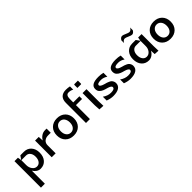

<svg xmlns="http://www.w3.org/2000/svg" viewBox="161 -1558 2770 2770"><g transform="rotate(-45 1546.5 -172.5)"><path d="M50 -340H120L130 -284L170 -340H242Q311 -340 353 -293Q395 -246 395 -170Q395 -91 353 -43Q311 5 242 5Q208 5 179 -14Q150 -33 130 -66V200H50ZM130 -280V-180Q130 -128 158 -91.5Q186 -55 226 -55Q265 -55 288.5 -86.5Q312 -118 312 -170Q312 -219 288.5 -249.5Q265 -280 226 -280Z M470 -340H545L549 -263Q571 -301 604.5 -323Q638 -345 677 -345H710V-260H655Q608 -260 579 -234Q550 -208 550 -165V0H470Z M792 -43Q744 -91 744 -170Q744 -249 792 -297Q840 -345 919 -345Q998 -345 1046 -297Q1094 -249 1094 -170Q1094 -91 1046 -43Q998 5 919 5Q840 5 792 -43ZM852.5 -253.5Q827 -222 827 -170Q827 -118 852.5 -86.5Q878 -55 919 -55Q960 -55 985.5 -86.5Q1011 -118 1011 -170Q1011 -222 985.5 -253.5Q960 -285 919 -285Q878 -285 852.5 -253.5Z M1439 -445V-504Q1439 -511 1441 -513Q1443 -515 1450 -515H1519V-456Q1519 -449 1517 -447Q1515 -445 1508 -445ZM1439 -340H1519V-92L1522 2L1444 -2L1439 -90ZM1379 -470Q1346 -490 1302 -490Q1249 -490 1249 -410V-340H1374V-285H1249V0H1169V-410Q1169 -476 1203 -510.5Q1237 -545 1302 -545Q1342 -545 1379 -537Z M1609 -18V-96Q1669 -53 1734 -53Q1809 -53 1809 -92Q1809 -120 1739 -139Q1720 -144 1708.5 -147.5Q1697 -151 1679.5 -158Q1662 -165 1651.5 -173Q1641 -181 1630 -192Q1619 -203 1614 -218.5Q1609 -234 1609 -253Q1609 -345 1764 -345Q1815 -345 1859 -334V-254Q1813 -287 1759 -287Q1684 -287 1684 -255Q1684 -227 1757 -207Q1781 -201 1793.5 -197Q1806 -193 1826 -184Q1846 -175 1856.5 -165Q1867 -155 1875.5 -138Q1884 -121 1884 -100Q1884 -49 1843 -22Q1802 5 1724 5Q1670 5 1609 -18Z M1961 -18V-96Q2021 -53 2086 -53Q2161 -53 2161 -92Q2161 -120 2091 -139Q2072 -144 2060.5 -147.5Q2049 -151 2031.5 -158Q2014 -165 2003.5 -173Q1993 -181 1982 -192Q1971 -203 1966 -218.5Q1961 -234 1961 -253Q1961 -345 2116 -345Q2167 -345 2211 -334V-254Q2165 -287 2111 -287Q2036 -287 2036 -255Q2036 -227 2109 -207Q2133 -201 2145.5 -197Q2158 -193 2178 -184Q2198 -175 2208.5 -165Q2219 -155 2227.5 -138Q2236 -121 2236 -100Q2236 -49 2195 -22Q2154 5 2076 5Q2022 5 1961 -18Z M2593 -469Q2571 -430 2540 -430Q2523 -430 2483 -448.5Q2443 -467 2426 -467Q2395 -467 2373 -427V-482Q2395 -521 2426 -521Q2443 -521 2483 -502.5Q2523 -484 2540 -484Q2571 -484 2593 -524ZM2298 -170Q2298 -246 2340 -293Q2382 -340 2451 -340H2523L2563 -284L2573 -340H2643V-92L2646 2L2573 -2L2569 -75Q2550 -38 2518.5 -16.5Q2487 5 2451 5Q2382 5 2340 -43Q2298 -91 2298 -170ZM2381 -170Q2381 -118 2404.5 -86.5Q2428 -55 2467 -55Q2507 -55 2535 -90Q2563 -125 2563 -175V-280H2467Q2428 -280 2404.5 -249.5Q2381 -219 2381 -170Z M2766 -43Q2718 -91 2718 -170Q2718 -249 2766 -297Q2814 -345 2893 -345Q2972 -345 3020 -297Q3068 -249 3068 -170Q3068 -91 3020 -43Q2972 5 2893 5Q2814 5 2766 -43ZM2826.5 -253.5Q2801 -222 2801 -170Q2801 -118 2826.5 -86.5Q2852 -55 2893 -55Q2934 -55 2959.5 -86.5Q2985 -118 2985 -170Q2985 -222 2959.5 -253.5Q2934 -285 2893 -285Q2852 -285 2826.5 -253.5Z"/></g></svg>

Font: Glametrix
Style: Bold
Weight: 700
Designer: gluk
Foundry: gluk
Version: Version 0.40